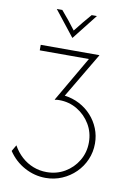

<svg xmlns="http://www.w3.org/2000/svg" viewBox="-89 -631 621 903"><g transform="rotate(10 222.0 -179.0)"><path d="M193.1 216.7Q140.3 216.7 92.7 191Q45.1 165.3 14.6 119.4L31.9 89.6Q48.6 120.1 73.6 142.7Q98.6 165.3 129.2 177.1Q159.7 188.9 193.1 188.9Q241 188.9 279.9 166Q318.8 143.1 342 104.2Q365.3 65.3 365.3 17.4Q365.3 -30.6 342 -69.4Q318.8 -108.3 279.9 -131.6Q241 -154.9 193.8 -154.9Q188.9 -154.9 183.7 -154.5Q178.5 -154.2 172.9 -152.8L172.2 -154.2L297.2 -369.4H62.5V-395.8H342.4V-394.4L215.3 -179.9Q253.5 -175 286.1 -158Q318.8 -141 343.1 -114.2Q367.4 -87.5 380.9 -53.8Q394.4 -20.1 394.4 17.4Q394.4 58.3 378.8 94.4Q363.2 130.6 335.4 158Q307.6 185.4 271.2 201Q234.7 216.7 193.1 216.7ZM202.8 -454.2 107.6 -575H134Q152.8 -553.5 170.1 -531.9Q187.5 -510.4 203.5 -488.9Q220.1 -510.4 237.8 -531.9Q255.6 -553.5 274.3 -575H299.3L204.2 -454.2Z"/></g></svg>

Font: Afacad Flux Thin
Style: Regular
Weight: 250
Designer: Kristian Moeller
Foundry: Dicotype
Version: Version 1.100